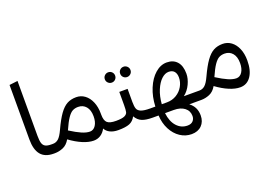

<svg xmlns="http://www.w3.org/2000/svg" viewBox="-134 -1157 2587 1822"><g transform="rotate(-20 1160.0 -246.0)"><path d="M65 -756 149 -766V-211Q149 -163 157 -137.5Q165 -112 185.5 -101Q206 -90 245 -90L257 -45L237 0Q149 0 107 -51.5Q65 -103 65 -205Z M910 -47 890 0Q841 0 807 -17Q773 -34 758 -64Q738 -26 707 -6Q676 14 637 14Q587 14 526.5 -11.5Q466 -37 402 -84Q374 -35 332 -17.5Q290 0 248 0H237L217 -45L245 -90H262Q293 -90 317.5 -111.5Q342 -133 369 -192Q412 -285 449 -336.5Q486 -388 525.5 -409.5Q565 -431 618 -431Q666 -431 704 -403Q742 -375 764 -323.5Q786 -272 786 -204V-195Q786 -134 811 -112Q836 -90 898 -90ZM713 -204Q713 -268 683 -303Q653 -338 604 -338Q572 -338 547.5 -325Q523 -312 497 -274Q471 -236 438 -161Q504 -119 550.5 -99Q597 -79 632 -79Q668 -79 690.5 -113.5Q713 -148 713 -204Z M1256 -45 1236 0Q1168 0 1129 -16Q1090 -32 1065 -75Q1042 -31 1002.5 -15.5Q963 0 890 0L870 -45L899 -90Q960 -90 985.5 -102Q1011 -114 1016 -135Q1021 -156 1021 -205V-338H1105V-205Q1105 -159 1114 -136Q1123 -113 1152.5 -101.5Q1182 -90 1244 -90ZM933 -497Q933 -519 948.5 -534Q964 -549 985 -549Q1007 -549 1022 -534Q1037 -519 1037 -497Q1037 -475 1022 -460Q1007 -445 985 -445Q964 -445 948.5 -460Q933 -475 933 -497ZM1088 -497Q1088 -519 1103 -534Q1118 -549 1140 -549Q1161 -549 1176.5 -534Q1192 -519 1192 -497Q1192 -475 1176.5 -460Q1161 -445 1140 -445Q1118 -445 1103 -460Q1088 -475 1088 -497Z M1716 0H1605Q1671 49 1671 135Q1671 198 1633 236Q1595 274 1531 274Q1469 274 1416.5 239Q1364 204 1331.5 141.5Q1299 79 1295 0H1236L1216 -45L1244 -90H1295Q1299 -188 1333 -270Q1367 -352 1421.5 -399.5Q1476 -447 1538 -447Q1604 -447 1641.5 -405Q1679 -363 1679 -283Q1679 -234 1653.5 -179.5Q1628 -125 1583 -90H1724L1736 -45ZM1360 -90H1412Q1466 -90 1509 -116Q1552 -142 1576 -184.5Q1600 -227 1600 -273Q1600 -313 1581 -335Q1562 -357 1525 -357Q1488 -357 1452.5 -324Q1417 -291 1391.5 -230Q1366 -169 1360 -90ZM1596 114Q1596 62 1556 31Q1516 0 1448 0H1360Q1370 87 1414 135.5Q1458 184 1522 184Q1558 184 1577 164Q1596 144 1596 114Z M2265 -204Q2265 -102 2225 -44Q2185 14 2116 14Q2066 14 2005.5 -11.5Q1945 -37 1881 -84Q1853 -35 1811 -17.5Q1769 0 1727 0H1716L1696 -45L1724 -90H1741Q1772 -90 1796.5 -111.5Q1821 -133 1848 -192Q1891 -285 1928 -336.5Q1965 -388 2004.5 -409.5Q2044 -431 2097 -431Q2145 -431 2183 -403Q2221 -375 2243 -323.5Q2265 -272 2265 -204ZM2192 -204Q2192 -268 2162 -303Q2132 -338 2083 -338Q2051 -338 2026.5 -325Q2002 -312 1976 -274Q1950 -236 1917 -161Q1983 -119 2029.5 -99Q2076 -79 2111 -79Q2147 -79 2169.5 -113.5Q2192 -148 2192 -204Z"/></g></svg>

Font: FiraGOUPP
Style: Medium
Weight: 400
Designer: bBox Type
Foundry: bBox Type GmbH
Version: Version 1.001